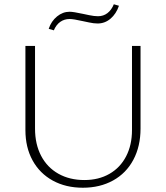

<svg xmlns="http://www.w3.org/2000/svg" viewBox="-20 -873 776 899"><path d="M99 -264V-658H144V-271Q144 -198 172.5 -143.5Q201 -89 253.5 -59.5Q306 -30 375 -30Q442 -30 492.5 -59Q543 -88 570.5 -141Q598 -194 598 -264V-658H638V-271Q638 -188 604.5 -125Q571 -62 509.5 -28Q448 6 368 6Q288 6 227 -27.5Q166 -61 132.5 -122Q99 -183 99 -264ZM208 -738Q220 -774 247 -796Q274 -818 306 -818Q323 -818 369 -808Q374 -807 397.5 -802Q421 -797 439 -797Q464 -797 483 -811.5Q502 -826 513 -853L537 -846Q524 -808 497.5 -785.5Q471 -763 437 -763Q419 -763 396.5 -768Q374 -773 368 -774Q324 -784 306 -784Q281 -784 262 -770.5Q243 -757 232 -731Z"/></svg>

Font: Ysabeau Light
Style: Regular
Weight: 300
Designer: Christian Thalmann (Catharsis Fonts)
Version: Version 0.003